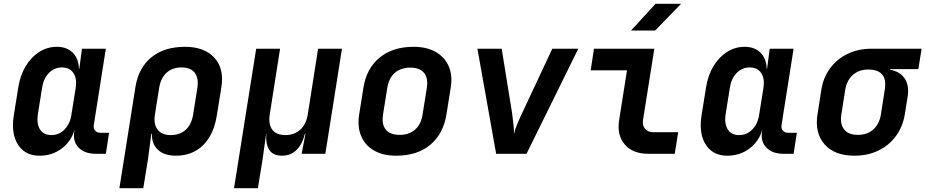

<svg xmlns="http://www.w3.org/2000/svg" viewBox="-20 -805 4844 1005"><path d="M187 10Q136 10 102.5 -16.5Q69 -43 55.5 -90.5Q42 -138 52 -200L76 -349Q86 -412 115 -459.5Q144 -507 186 -533.5Q228 -560 278 -560Q330 -560 361 -529Q392 -498 393 -445H395L409 -550H534L471 -151Q468 -132 478 -121Q488 -110 506 -110H551L534 0H481Q423 0 391.5 -32.5Q360 -65 369 -117L370 -126Q353 -65 303 -27.5Q253 10 187 10ZM249 -98Q289 -98 318 -127.5Q347 -157 354 -206L376 -344Q384 -393 364.5 -422.5Q345 -452 304 -452Q264 -452 235.5 -422.5Q207 -393 200 -344L178 -206Q171 -157 189.5 -127.5Q208 -98 249 -98Z M605 180 689 -350Q705 -450 772.5 -505Q840 -560 948 -560Q1050 -560 1102 -503Q1154 -446 1139 -350L1115 -201Q1099 -100 1043 -45Q987 10 901 10Q840 10 807 -20.5Q774 -51 775 -105H772L755 26L730 180ZM874 -98Q922 -98 952.5 -126Q983 -154 991 -206L1013 -344Q1021 -396 999.5 -424Q978 -452 930 -452Q882 -452 851.5 -424Q821 -396 813 -344L791 -206Q783 -155 805 -126.5Q827 -98 874 -98Z M1205 180 1321 -550H1446L1392 -206Q1384 -155 1405 -126.5Q1426 -98 1474 -98Q1521 -98 1552 -126.5Q1583 -155 1591 -206L1645 -550H1770L1683 0H1559L1579 -105H1576Q1563 -51 1532.5 -20.5Q1502 10 1456 10Q1409 10 1389.5 -20.5Q1370 -51 1374 -105H1373L1355 26L1330 180Z M2054 10Q1985 10 1938 -17Q1891 -44 1870.5 -92.5Q1850 -141 1860 -206L1882 -344Q1898 -447 1967 -503.5Q2036 -560 2145 -560Q2214 -560 2261 -533Q2308 -506 2329 -457.5Q2350 -409 2339 -345L2317 -206Q2300 -103 2231.5 -46.5Q2163 10 2054 10ZM2072 -99Q2121 -99 2152.5 -126.5Q2184 -154 2192 -206L2214 -344Q2222 -396 2199.5 -423.5Q2177 -451 2127 -451Q2078 -451 2046.5 -423.5Q2015 -396 2007 -344L1985 -206Q1977 -154 1999.5 -126.5Q2022 -99 2072 -99Z M2577 0 2479 -550H2606L2660 -216Q2664 -186 2667.5 -155.5Q2671 -125 2670 -103Q2675 -125 2687.5 -155.5Q2700 -186 2714 -215L2871 -550H3007L2736 0Z M3373 0Q3292 0 3250 -49Q3208 -98 3221 -178L3262 -437H3072L3089 -550H3405L3346 -178Q3341 -149 3356 -131Q3371 -113 3400 -113H3530L3512 0ZM3283 -645 3411 -785H3545L3409 -645Z M3787 10Q3736 10 3702.5 -16.5Q3669 -43 3655.5 -90.5Q3642 -138 3652 -200L3676 -349Q3686 -412 3715 -459.5Q3744 -507 3786 -533.5Q3828 -560 3878 -560Q3930 -560 3961 -529Q3992 -498 3993 -445H3995L4009 -550H4134L4071 -151Q4068 -132 4078 -121Q4088 -110 4106 -110H4151L4134 0H4081Q4023 0 3991.5 -32.5Q3960 -65 3969 -117L3970 -126Q3953 -65 3903 -27.5Q3853 10 3787 10ZM3849 -98Q3889 -98 3918 -127.5Q3947 -157 3954 -206L3976 -344Q3984 -393 3964.5 -422.5Q3945 -452 3904 -452Q3864 -452 3835.5 -422.5Q3807 -393 3800 -344L3778 -206Q3771 -157 3789.5 -127.5Q3808 -98 3849 -98Z M4453 10Q4348 10 4296 -49.5Q4244 -109 4259 -206L4279 -334Q4289 -399 4325 -447.5Q4361 -496 4416.5 -523Q4472 -550 4542 -550H4804L4787 -443H4640L4639 -440Q4691 -431 4715.5 -394Q4740 -357 4731 -299L4716 -206Q4705 -141 4669.5 -92.5Q4634 -44 4578 -17Q4522 10 4453 10ZM4470 -99Q4520 -99 4551.5 -127.5Q4583 -156 4591 -206L4611 -334Q4620 -391 4597 -416Q4574 -441 4525 -441Q4476 -441 4444 -412.5Q4412 -384 4404 -334L4384 -206Q4376 -156 4398.5 -127.5Q4421 -99 4470 -99Z"/></svg>

Font: JetBrains Mono NL
Style: Bold Italic
Weight: 700
Italic angle: -9°
Designer: Philipp Nurullin, Konstantin Bulenkov
Foundry: JetBrains
Version: Version 2.304; ttfautohint (v1.8.4.7-5d5b)